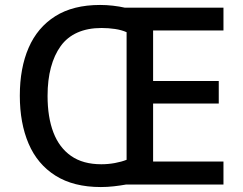

<svg xmlns="http://www.w3.org/2000/svg" viewBox="-20 -745 981 775"><path d="M384 -725Q410 -725 436 -722Q462 -719 484 -714H882V-622H598V-418H863V-327H598V-93H882V0H488Q466 4 439.5 7Q413 10 387 10Q277 10 204 -36Q131 -82 95.5 -165Q60 -248 60 -359Q60 -470 95.5 -552Q131 -634 203 -679.5Q275 -725 384 -725ZM390 -632Q334 -632 292.5 -613.5Q251 -595 225 -559Q199 -523 185.5 -472.5Q172 -422 172 -358Q172 -272 195.5 -210.5Q219 -149 267 -115.5Q315 -82 389 -82Q417 -82 444 -87Q471 -92 491 -100V-615Q471 -624 444.5 -628Q418 -632 390 -632Z"/></svg>

Font: Noto Sans Thai Medium
Style: Regular
Weight: 500
Designer: Monotype Design Team
Foundry: Monotype Imaging Inc.
Version: Version 2.001